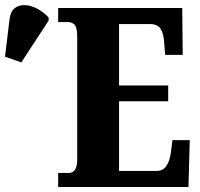

<svg xmlns="http://www.w3.org/2000/svg" viewBox="-30 -746 797 766"><path d="M202 0V-56H244Q278 -56 278 -109V-600Q278 -638 267 -648Q256 -658 242 -658H202V-714H697L699 -527H629L625 -575Q623 -613 610.5 -631.5Q598 -650 569 -650H445V-405H641V-342H445V-64H594Q621 -64 634.5 -85Q648 -106 652 -139L658 -187H727L722 0ZM55 -497 -10 -520 8 -669Q12 -701 29.5 -714Q47 -727 71 -725.5Q95 -724 120 -710.5Q145 -697 164 -676V-664Z"/></svg>

Font: Noto Serif ExtraCondensed Black
Style: Regular
Weight: 900
Width: 2
Designer: Monotype Design Team
Foundry: Monotype Imaging Inc.
Version: Version 2.015; ttfautohint (v1.8.4.7-5d5b)